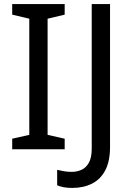

<svg xmlns="http://www.w3.org/2000/svg" viewBox="-20 -734 652 944"><path d="M298 0H40V-52L124 -71V-642L40 -662V-714H298V-662L214 -642V-71L298 -52ZM335 190Q311 190 293 186.5Q275 183 261 177V101Q277 105 295 108Q313 111 333 111Q358 111 380.5 101Q403 91 417 66Q431 41 431 -4V-714H521V-11Q521 58 498 102.5Q475 147 433 168.5Q391 190 335 190Z"/></svg>

Font: Noto Sans Cham
Style: Regular
Weight: 400
Designer: Monotype Design Team
Foundry: Monotype Imaging Inc.
Version: Version 2.002